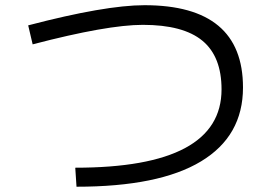

<svg xmlns="http://www.w3.org/2000/svg" viewBox="-20 -705 1040 735"><path d="M87.9 -607.9Q382.8 -685.1 533.2 -685.1Q910.2 -685.1 910.2 -370.1Q910.2 -184.1 749.5 -87.2Q588.9 9.8 272.9 9.8L268.1 -63Q828.1 -63 828.1 -362.8Q828.1 -488.8 754.6 -549.3Q681.2 -609.9 526.9 -609.9Q390.6 -609.9 105 -535.2Z"/></svg>

Font: WebKoruri
Style: Regular
Weight: 400
Foundry: lindwurm / mohemohe
Version: Version 1.00